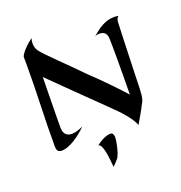

<svg xmlns="http://www.w3.org/2000/svg" viewBox="-178 -952 1275 1355"><g transform="rotate(-20 459.5 -274.5)"><path d="M840.8 -737.8Q834 -734.4 830.3 -728.5Q826.7 -722.7 824.7 -716.8Q822.8 -710 821.8 -702.1Q821.3 -696.8 820.6 -676.8Q819.8 -656.7 818.6 -626.2Q817.4 -595.7 816.2 -557.9Q814.9 -520 813.5 -479.5Q812 -439 810.8 -398.4Q809.6 -357.9 808.3 -322.3Q807.1 -286.6 806.4 -258.5Q805.7 -230.5 805.2 -214.8Q804.2 -183.6 802.2 -163.8Q800.3 -144 796.9 -130.9Q793.5 -117.7 788.6 -108.4Q783.7 -99.1 777.8 -88.9Q773.4 -79.6 764.6 -63Q756.8 -48.8 743.4 -25.1Q730 -1.5 709 34.2Q701.7 12.7 685.8 -10.7Q669.9 -34.2 653.3 -54.7Q633.8 -78.1 611.8 -101.1Q585.9 -127 531.2 -180.7Q507.8 -203.6 476.1 -234.6Q444.3 -265.6 402.3 -306.6Q360.4 -347.7 307.6 -399.4Q254.9 -451.2 189.9 -515.1Q189 -455.6 188.2 -407.7Q187.5 -359.9 187 -322Q186.5 -284.2 186 -256.1Q185.5 -228 185.5 -207.5Q185.1 -159.7 185.1 -139.2Q184.6 -123.5 188 -110.6Q191.4 -97.7 198.7 -88.1Q206.1 -78.6 217.8 -73.2Q229.5 -67.9 246.1 -67.9Q262.7 -67.9 284.2 -73.5Q305.7 -79.1 333 -91.8Q309.1 -68.4 287.8 -51.3Q266.6 -34.2 247.8 -22Q229 -9.8 213.1 -2Q197.3 5.9 184.6 10.3Q154.3 21 131.8 19Q113.3 15.1 107.7 4.4Q102.1 -6.3 102.1 -26.9Q102.1 -180.7 107.4 -332Q112.8 -483.4 112.8 -633.8Q112.8 -656.7 112.8 -671.9Q112.8 -687 111.8 -693.8Q115.7 -706.5 127.9 -722.7Q138.2 -736.8 157.5 -756.3Q176.8 -775.9 210 -800.8Q206.1 -790.5 204.6 -780.8Q203.1 -771 203.1 -762.2Q203.1 -748 205.8 -737.1Q208.5 -726.1 212.4 -718.3Q216.8 -709.5 222.2 -702.1Q238.8 -681.6 265.1 -654.3Q291.5 -627 326.4 -592.5Q361.3 -558.1 403.3 -516.6Q445.3 -475.1 493.2 -425.8Q527.3 -393.6 565.4 -356Q598.1 -323.7 639.6 -280.5Q681.2 -237.3 725.1 -188Q726.1 -277.8 726.6 -343.3Q727.1 -408.7 727.1 -457Q727.1 -501.5 726.8 -530.5Q726.6 -559.6 726.1 -577.1Q725.6 -597.2 725.1 -608.9Q725.1 -625.5 720.2 -636.7Q715.3 -647.9 707.8 -654.3Q700.2 -660.6 690.4 -663.3Q680.7 -666 670.9 -666Q659.7 -666 649.4 -663.6Q639.2 -661.1 633.8 -657.2Q654.3 -674.8 674.3 -690.2Q694.3 -705.6 715.1 -716.8Q735.8 -728 758.5 -734.6Q781.2 -741.2 807.1 -741.2Q824.2 -741.2 840.8 -737.8ZM524.9 59.6Q524.9 66.9 523.4 79.1Q522 91.3 519 106Q516.1 120.6 512.2 136.5Q508.3 152.3 503.7 166.5Q499 180.7 493.7 191.9Q488.3 203.1 482.9 209Q473.1 220.2 463.4 230.7Q453.6 241.2 442.9 252Q441.9 246.6 440.7 231Q439.5 215.3 437.3 195.3Q435.1 175.3 431.6 153.6Q428.2 131.8 422.9 113.8Q417.5 95.7 410.2 84Q402.8 72.3 393.1 72.8Q401.9 64.9 414.8 56.4Q427.7 47.9 442.1 40.5Q456.5 33.2 471.7 28.6Q486.8 23.9 501 23.9Q509.3 23.9 513.9 27.8Q518.6 31.7 521 37.4Q523.4 43 524.2 49.1Q524.9 55.2 524.9 59.6Z"/></g></svg>

Font: Eagle Lake
Style: Regular
Weight: 400
Designer: Astigmatic (AOETI)
Foundry: Astigmatic (AOETI)
Version: Version 1.000